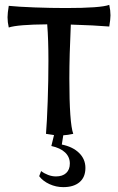

<svg xmlns="http://www.w3.org/2000/svg" viewBox="-20 -550 484 789"><path d="M271 -449Q265 -321 265 -227Q265 -44 281 0Q258 5 240 6L234 44Q279 53 305 78.5Q331 104 331 140Q331 178 307 198.5Q283 219 240 219Q210 219 183 206.5Q156 194 141 174L149 153Q162 163 178 169Q194 175 210 175Q237 175 252 161Q267 147 267 122Q267 95 247.5 76.5Q228 58 191 50L202 5Q194 4 169 0Q173 -48 176 -133.5Q179 -219 179 -300Q179 -388 174 -450Q52 -449 16 -437Q11 -459 11 -479Q11 -496 16 -526Q55 -522 122 -519.5Q189 -517 251 -517Q394 -517 429 -530Q434 -507 434 -487Q434 -471 429 -441Q370 -446 271 -449Z"/></svg>

Font: Mirza
Style: Regular
Weight: 400
Designer: Arabic design by Kourosh Beigpour, Latin design by Eduardo Tunni, engineering by Lasse Fister
Version: Version 1.000